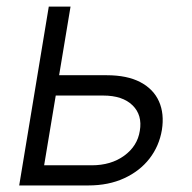

<svg xmlns="http://www.w3.org/2000/svg" viewBox="-20 -566 586 586"><path d="M148.4 -336.4H305.7Q368.2 -336.4 408.4 -315.2Q448.7 -293.9 465.3 -256.3Q481.9 -218.8 474.1 -169.4Q465.8 -120.1 436.3 -82Q406.7 -43.9 359.1 -22Q311.5 0 249.5 0H38.6L128.9 -545.9H195.3L114.7 -61.5H259.8Q318.8 -61.5 359.1 -90.8Q399.4 -120.1 406.7 -166.5Q415 -214.8 384.5 -244.6Q354 -274.4 294.9 -274.4H137.7Z"/></svg>

Font: Inter Light
Style: Italic
Weight: 300
Italic angle: -9.3988°
Designer: Rasmus Andersson
Foundry: rsms
Version: Version 4.001;git-66647c0bb